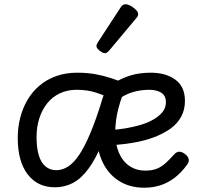

<svg xmlns="http://www.w3.org/2000/svg" viewBox="-20 -859 933 898"><path d="M63 -214Q63 -263 74.5 -308Q86 -353 108.5 -391.5Q131 -430 164.5 -458.5Q198 -487 242.5 -503Q287 -519 341 -519Q388 -519 426.5 -512Q465 -505 501 -493Q537 -481 575 -466Q549 -410 534 -353Q519 -296 519 -238Q519 -185 536 -145Q553 -105 585 -83Q617 -61 660 -61Q691 -61 713.5 -70Q736 -79 754.5 -96Q773 -113 793 -135Q806 -150 819 -149.5Q832 -149 846 -138Q860 -127 862.5 -115Q865 -103 856 -90Q828 -51 796 -27Q764 -3 729 8Q694 19 655 19Q587 19 537 -12.5Q487 -44 460 -100.5Q433 -157 433 -229Q433 -280 440.5 -322Q448 -364 459.5 -399Q471 -434 483 -461L515 -393Q469 -413 429 -426Q389 -439 338 -439Q295 -439 260 -422.5Q225 -406 201 -376Q177 -346 164 -306Q151 -266 151 -218Q151 -167 161.5 -132.5Q172 -98 193 -80.5Q214 -63 243 -63Q271 -63 297.5 -79.5Q324 -96 349.5 -133.5Q375 -171 402 -235Q429 -299 458 -393L523 -382Q491 -269 459.5 -192.5Q428 -116 393.5 -69.5Q359 -23 320.5 -3Q282 17 237 17Q156 17 109.5 -43.5Q63 -104 63 -214ZM845 -387Q845 -346 827.5 -313.5Q810 -281 777.5 -257.5Q745 -234 700 -217Q655 -200 600.5 -191Q546 -182 485 -179V-250Q526 -252 565.5 -258.5Q605 -265 639.5 -275.5Q674 -286 700 -301.5Q726 -317 741 -336.5Q756 -356 756 -380Q756 -412 734 -425.5Q712 -439 678 -439Q636 -439 597.5 -427Q559 -415 527 -389L506 -467Q546 -492 588.5 -505.5Q631 -519 686 -519Q755 -519 800 -486.5Q845 -454 845 -387ZM472 -610Q461 -610 446 -622Q431 -634 431 -644Q431 -647 432 -650Q433 -653 437 -660L544 -824Q549 -832 554.5 -835.5Q560 -839 568 -839Q578 -839 591.5 -831.5Q605 -824 615.5 -813.5Q626 -803 626 -794Q626 -787 623.5 -782.5Q621 -778 614 -770L491 -623Q479 -610 472 -610Z"/></svg>

Font: Playwrite IT Trad
Style: Regular
Weight: 400
Designer: Veronika Burian, José Scaglione
Foundry: TypeTogether
Version: Version 1.002